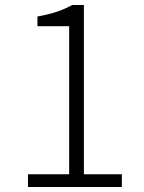

<svg xmlns="http://www.w3.org/2000/svg" viewBox="-20 -749 575 769"><path d="M92 0H468V-51H316V-729H269C234 -709 189 -693 130 -683V-644H257V-51H92Z"/></svg>

Font: Noto Sans T Chinese Light
Style: Regular
Weight: 300
Designer: Ryoko NISHIZUKA (kana & ideographs); Paul D. Hunt (Latin, Greek & Cyrillic); Wenlong ZHANG (bopomofo); Sandoll Communica
Foundry: Adobe Systems Incorporated
Version: Version 1.000;PS 1;hotconv 1.0.78;makeotf.lib2.5.61930